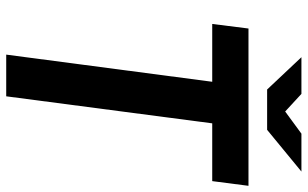

<svg xmlns="http://www.w3.org/2000/svg" viewBox="-206 -784 990 618"><g transform="rotate(90 289.0 -475.0)"><path d="M410.2 -950.2H532.2L397.9 -839.8H268.1L164.1 -950.2H282.2L338.9 -897.9ZM377 -663.1 290 0H155.8L243.2 -663.1H57.1L71.8 -779.8H578.1L563 -663.1Z"/></g></svg>

Font: Cooper Hewitt
Style: Semibold Italic
Weight: 710
Designer: Village Type and Design LLC
Foundry: Cooper Hewitt Smithsonian Design Museum
Version: 1.000